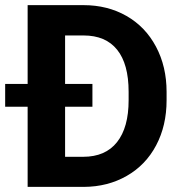

<svg xmlns="http://www.w3.org/2000/svg" viewBox="-30 -731 714 751"><path d="M78.1 0V-313.5H-9.8V-402.8H78.1V-710.9H296.9Q390.6 -710.9 464.6 -668.7Q538.6 -626.5 580.1 -548.6Q621.6 -470.7 621.6 -371.6V-338.9Q621.6 -239.7 580.8 -162.6Q540 -85.4 465.8 -43Q391.6 -0.5 298.3 0ZM331.5 -313.5H224.6V-117.7H295.4Q382.3 -117.7 427.7 -175Q473.1 -232.4 473.1 -338.9V-372.1Q473.1 -480.5 428.2 -536.4Q383.3 -592.3 296.9 -592.3H224.6V-402.8H331.5Z"/></svg>

Font: TypoPRO Roboto
Style: Bold
Weight: 700
Designer: Google
Version: Version 2.136; 2016